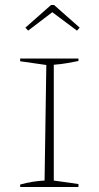

<svg xmlns="http://www.w3.org/2000/svg" viewBox="-20 -751 396 771"><path d="M61 0V-10Q86 -17 111 -21Q136 -25 159 -26L166 -490L61 -505V-516H295V-506Q275 -502 249.5 -497.5Q224 -493 196 -491V-26L295 -12V0ZM197 -731 300 -640 289 -628 190 -702 93 -628 82 -640 185 -731Z"/></svg>

Font: Piazzolla SC Thin
Style: Regular
Weight: 100
Designer: Juan Pablo del Peral
Foundry: Huerta Tipografica
Version: Version 1.330